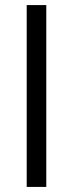

<svg xmlns="http://www.w3.org/2000/svg" viewBox="-20 -735 287 755"><path d="M162 0H85V-715H162Z"/></svg>

Font: Wix Madefor Display
Style: Regular
Weight: 400
Designer: Dalton Maag Ltd
Foundry: Dalton Maag Ltd
Version: Version 3.100